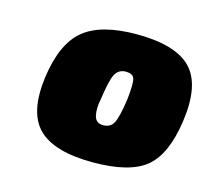

<svg xmlns="http://www.w3.org/2000/svg" viewBox="-63 -698 560 503"><g transform="rotate(15 217.0 -446.0)"><path d="M251 -623Q357 -623 399 -579.5Q441 -536 427 -436Q414 -342 370 -305.5Q326 -269 226 -269Q121 -269 78 -311.5Q35 -354 48 -452Q61 -546 107.5 -584.5Q154 -623 251 -623ZM249 -521Q229 -521 220 -504Q211 -487 204 -436Q198 -408 202.5 -389Q207 -370 227 -370Q247 -370 255.5 -386.5Q264 -403 271 -452Q276 -498 271.5 -509.5Q267 -521 249 -521Z"/></g></svg>

Font: Exo 2.0 Black
Style: Italic
Weight: 900
Italic angle: -8°
Designer: Natanael Gama
Version: Version 1.001;PS 001.001;hotconv 1.0.70;makeotf.lib2.5.58329